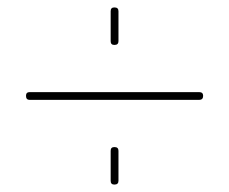

<svg xmlns="http://www.w3.org/2000/svg" viewBox="-20 -497 617 517"><path d="M288 -376Q278 -376 278 -386V-467Q278 -477 288 -477Q299 -477 299 -467V-386Q299 -376 288 -376ZM60 -228Q50 -228 50 -239Q50 -249 60 -249H516Q527 -249 527 -239Q527 -228 516 -228ZM288 0Q278 0 278 -10V-91Q278 -101 288 -101Q299 -101 299 -91V-10Q299 0 288 0Z"/></svg>

Font: Zen Loop
Style: Regular
Weight: 400
Designer: Yoshimichi Ohira
Foundry: A-1 Corp ZenFonts
Version: Version 1.000; ttfautohint (v1.8.3)